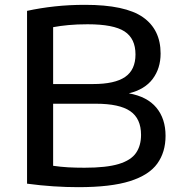

<svg xmlns="http://www.w3.org/2000/svg" viewBox="-20 -768 744 795"><path d="M304.5 7Q254.5 7 201 3.5Q147.5 0 92 -7.5V-723Q147 -735 206.8 -741.5Q266.5 -748 332 -748Q498.5 -748 571.8 -696.8Q645 -645.5 645 -546.5Q645 -485 612.2 -441.2Q579.5 -397.5 513.5 -381.5Q589.5 -368 627.5 -322.2Q665.5 -276.5 665.5 -205.5Q665.5 -138 631.2 -90.5Q597 -43 518 -18Q439 7 304.5 7ZM343 -667.5Q298 -667.5 263.8 -664.2Q229.5 -661 200 -655.5V-420H365Q455.5 -420 498.2 -449.5Q541 -479 541 -542.5Q541 -608.5 495.5 -638Q450 -667.5 343 -667.5ZM330 -73.5Q421 -73.5 471.8 -89Q522.5 -104.5 543.2 -134.8Q564 -165 564 -209.5Q564 -277 519.2 -307.8Q474.5 -338.5 377 -338.5H200V-81.5Q231.5 -77 262 -75.2Q292.5 -73.5 330 -73.5Z"/></svg>

Font: Encode Sans Expanded Medium
Style: Regular
Weight: 500
Width: 7
Designer: Multiple Designers
Foundry: Impallari Type
Version: Version 3.000; ttfautohint (v1.8.3) -l 8 -r 50 -G 200 -x 14 